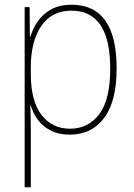

<svg xmlns="http://www.w3.org/2000/svg" viewBox="-20 -558 564 810"><path d="M282 -538Q472 -538 472 -269Q472 -131 419.5 -60.5Q367 10 274 10Q227 10 193.5 -7.5Q160 -25 139.5 -53Q119 -81 110 -113H108Q109 -88 109.5 -60.5Q110 -33 110 -4V232H84V-528H105L106 -403H108Q118 -437 139.5 -468Q161 -499 196 -518.5Q231 -538 282 -538ZM281 -513Q198 -513 154 -448Q110 -383 110 -275V-246Q110 -132 155 -73.5Q200 -15 275 -15Q352 -15 398.5 -76Q445 -137 445 -269Q445 -513 281 -513Z"/></svg>

Font: Noto Sans Lao UI SemCond Thin
Style: Regular
Weight: 100
Width: 4
Designer: Monotype Design Team
Foundry: Monotype Imaging Inc.
Version: Version 2.000; ttfautohint (v1.8.4.7-5d5b)